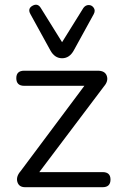

<svg xmlns="http://www.w3.org/2000/svg" viewBox="-20 -781 503 801"><path d="M190 -571 107 -722Q94 -745 115.5 -757Q137 -769 150 -748L239 -605L328 -748Q337 -760 350 -760Q363 -760 371 -748.5Q379 -737 371 -722L288 -571Q270 -538 239 -538Q208 -538 190 -571ZM408 0H85Q59 0 52.5 -22Q46 -44 66 -67L332 -423H81Q48 -423 48 -455Q48 -486 81 -486H388Q418 -486 425.5 -464.5Q433 -443 414 -421L144 -63H408Q441 -63 441 -32Q441 0 408 0Z"/></svg>

Font: Nunito
Style: Regular
Weight: 400
Designer: Vernon Adams
Foundry: Vernon Adams
Version: Version 3.602